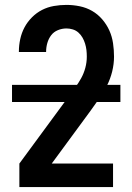

<svg xmlns="http://www.w3.org/2000/svg" viewBox="-20 -763 540 783"><path d="M59 0V-96L259 -368Q272 -387 286 -405.5Q300 -424 311 -444Q322 -464 328 -486.5Q334 -509 334 -532Q334 -546 332.5 -559Q331 -572 327 -585Q323 -598 316.5 -609.5Q310 -621 300 -630Q290 -639 277 -643Q264 -647 251 -647Q233 -647 216 -640Q199 -633 188.5 -619Q178 -605 173 -587.5Q168 -570 168 -552Q168 -552 168 -552Q168 -552 168 -551H57Q57 -552 57 -552Q57 -552 57 -553Q57 -578 62.5 -603.5Q68 -629 80 -651.5Q92 -674 110.5 -692.5Q129 -711 151.5 -722.5Q174 -734 199.5 -738.5Q225 -743 251 -743Q278 -743 305 -737.5Q332 -732 355.5 -718.5Q379 -705 397 -684Q415 -663 426 -638.5Q437 -614 441 -586.5Q445 -559 445 -532Q445 -502 437.5 -471.5Q430 -441 416 -413.5Q402 -386 384.5 -361Q367 -336 349 -311L191 -96H441V0ZM471 -347H29V-417H471Z"/></svg>

Font: Iosevka SS04
Style: Bold
Weight: 700
Monospace: yes
Designer: Belleve Invis
Foundry: Belleve Invis
Version: Version 19.0.0; ttfautohint (v1.8.4)